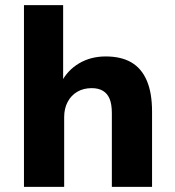

<svg xmlns="http://www.w3.org/2000/svg" viewBox="-20 -725 680 745"><path d="M73 0V-705H225V-404H217Q241 -452 286.5 -479Q332 -506 390 -506Q450 -506 489.5 -483Q529 -460 549.5 -412.5Q570 -365 570 -292V0H414V-286Q414 -320 405.5 -341Q397 -362 379.5 -372.5Q362 -383 336 -383Q304 -383 280 -369Q256 -355 242.5 -329.5Q229 -304 229 -271V0Z"/></svg>

Font: Nunito Sans 10pt ExtraBold
Style: Regular
Weight: 800
Designer: Vernon Adams
Foundry: Vernon Adams
Version: Version 3.101;gftools[0.9.27]